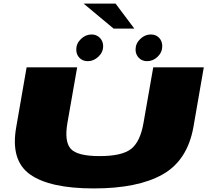

<svg xmlns="http://www.w3.org/2000/svg" viewBox="-20 -1052 1177 1075"><path d="M505 3Q752 3 890.8 -75.5Q1029.5 -154 1063 -341L1121 -675H838L783.5 -364Q765.5 -259 714.5 -218.5Q663.5 -178 537.5 -178Q412.5 -178 376 -219Q339.5 -260 357.5 -364L412 -675H129L71 -341Q37.5 -154 148.2 -75.5Q259 3 505 3ZM472 -709.5Q504 -709.5 530.8 -734.5Q557.5 -759.5 557.5 -793.5Q557.5 -821.5 539 -840.2Q520.5 -859 493 -859Q459.5 -859 433.2 -833.8Q407 -808.5 407 -774.5Q407 -747 424.8 -728.2Q442.5 -709.5 472 -709.5ZM803 -709.5Q837 -709.5 862.8 -734.5Q888.5 -759.5 888.5 -793.5Q888.5 -821.5 871 -840.2Q853.5 -859 824 -859Q791.5 -859 765.2 -833.8Q739 -808.5 739 -774.5Q739 -747 757.2 -728.2Q775.5 -709.5 803 -709.5ZM616 -892H732L627 -1032H448Z"/></svg>

Font: Anybody ExtraExpanded Black
Style: Italic
Weight: 900
Width: 8
Italic angle: -10°
Version: Version 1.113;gftools[0.9.25]